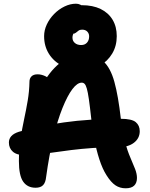

<svg xmlns="http://www.w3.org/2000/svg" viewBox="-20 -1005 807 1036"><path d="M658 11Q627 11 603 -5Q579 -21 555 -59Q533 -93 516 -145.5Q499 -198 488.5 -257Q478 -316 472 -368Q465 -432 459.5 -470Q454 -508 448.5 -527Q443 -546 436.5 -552.5Q430 -559 421 -559Q397 -559 370.5 -524Q344 -489 317 -422Q290 -355 267.5 -261Q245 -167 229 -51Q226 -20 212.5 -6Q199 8 172 8Q128 8 105 -25Q82 -58 82 -136Q82 -199 90.5 -254.5Q99 -310 110 -361Q121 -412 129.5 -462Q138 -512 139 -564Q139 -582 150 -593Q161 -604 183 -604Q203 -604 224.5 -594Q246 -584 263 -558L204 -538Q244 -617 302 -664Q360 -711 427 -711Q497 -711 536.5 -675.5Q576 -640 597 -564Q618 -488 632 -365Q639 -293 653.5 -241.5Q668 -190 683.5 -154.5Q699 -119 709 -93Q719 -67 719 -45Q719 -18 704 -3.5Q689 11 658 11ZM121 -167Q72 -167 50 -186Q28 -205 28 -236Q28 -256 41 -270.5Q54 -285 82 -294Q188 -325 325 -344.5Q462 -364 632 -364Q691 -364 712.5 -346Q734 -328 734 -297Q734 -259 703 -235Q672 -211 620 -211Q545 -211 481.5 -206.5Q418 -202 365.5 -195.5Q313 -189 269 -182.5Q225 -176 188.5 -171.5Q152 -167 121 -167ZM424 -626Q363 -626 316.5 -649.5Q270 -673 244 -714.5Q218 -756 218 -810Q218 -842 232.5 -873Q247 -904 272 -929.5Q297 -955 328 -970Q359 -985 390 -985Q415 -985 433 -964.5Q451 -944 451 -916Q451 -898 441.5 -882.5Q432 -867 412 -857Q388 -844 379.5 -830Q371 -816 371 -802Q371 -784 384 -773Q397 -762 418 -762Q438 -762 449.5 -775Q461 -788 461 -809Q461 -824 451 -834.5Q441 -845 423 -845Q411 -845 403.5 -839.5Q396 -834 389.5 -828.5Q383 -823 374 -823Q334 -823 319 -836Q304 -849 304 -880Q304 -923 335 -950Q366 -977 421 -977Q481 -977 523 -956.5Q565 -936 587.5 -898.5Q610 -861 610 -810Q610 -757 585.5 -716Q561 -675 519 -650.5Q477 -626 424 -626Z"/></svg>

Font: Shantell Sans Light
Style: Bold
Weight: 700
Version: Version 1.011;[c5ecc13dd]